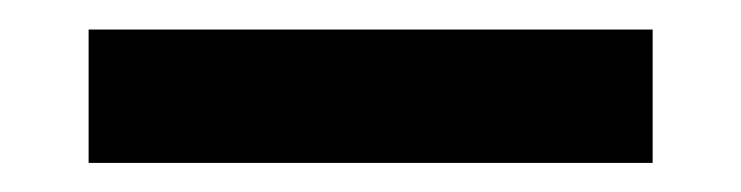

<svg xmlns="http://www.w3.org/2000/svg" viewBox="-20 -664 502 130"><path d="M421.9 -644H40V-553.7H421.9Z"/></svg>

Font: Estedad-FD-VF Thin
Style: Regular
Weight: 100
Designer: Amin Abedi
Version: Version 5.0